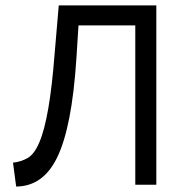

<svg xmlns="http://www.w3.org/2000/svg" viewBox="-20 -686 674 713"><path d="M271.5 -591.8 263.7 -468.8Q247.1 -211.9 191.4 -99.6Q139.6 5.9 40 6.8L28.3 -82Q57.6 -85 82.5 -99.1Q107.4 -113.3 126 -157.2Q164.1 -245.1 182.6 -483.4L198.2 -666H560.5V0H482.4V-591.8Z"/></svg>

Font: BF_TEXT
Style: Regular
Weight: 400
Foundry: EA DICE
Version: Version 1.404